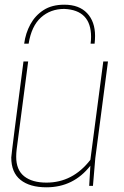

<svg xmlns="http://www.w3.org/2000/svg" viewBox="-20 -792 530 818"><path d="M25 0ZM178 6Q107 6 67.5 -25.5Q28 -57 28 -121Q30 -149 80 -530H100L51 -156Q49 -139 49 -124Q49 -68 83 -41Q117 -14 178 -14Q290 -14 365 -111L420 -530H440L386 -118L376 0H360L365 -86Q293 6 178 6ZM383 -606H366Q368 -621 368 -635Q368 -749 254 -754Q195 -754 154.5 -717.5Q114 -681 102 -606H83Q89 -651 109.5 -688.5Q130 -726 165.5 -749Q201 -772 254 -772Q317 -772 351 -736Q385 -700 385 -639Q385 -623 383 -606Z"/></svg>

Font: Tanohe Sans Thin
Style: Italic
Weight: 100
Designer: Village Type and Design LLC & Cristiano Sobral
Foundry: Cooper Hewitt Smithsonian Design Museum
Version: Version 1.00;September 29, 2021;FontCreator 13.0.0.2655 64-b